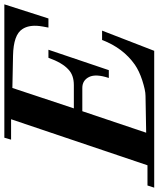

<svg xmlns="http://www.w3.org/2000/svg" viewBox="21 -787 730 884"><g transform="rotate(-90 386.0 -345.0)"><path d="M808 -690 743 -487H701Q704 -501 705.5 -511Q707 -521 708 -527Q714 -577 694 -607Q668 -648 572 -650L423 -653L329 -370H436Q482 -370 508 -395Q539 -423 562 -487H599L505 -209H469Q489 -269 473.5 -300Q458 -331 423 -331H316L217 -37L386 -40Q400 -40 418 -44Q436 -48 458 -55Q501 -69 530 -89Q607 -143 644 -240H687L594 0H-36L-26 -31H67L279 -659H185L194 -690Z"/></g></svg>

Font: DG Didot
Style: Bold Italic
Weight: 700
Designer: David Gatwood, Takis Katsoulidis, and George D. Matthiopoulos
Foundry: David Gatwood
Version: Version 1.0